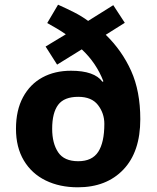

<svg xmlns="http://www.w3.org/2000/svg" viewBox="-20 -787 667 817"><path d="M227 -767Q263 -751 295.5 -734.5Q328 -718 355 -698L462 -765L511 -690L430 -639Q499 -572 538 -485.5Q577 -399 577 -280Q577 -141 505 -65.5Q433 10 311 10Q234 10 174.5 -19Q115 -48 81.5 -104Q48 -160 48 -239Q48 -318 78 -373.5Q108 -429 160.5 -457.5Q213 -486 282 -486Q382 -486 416 -439L420 -441Q390 -519 328 -577L223 -512L174 -589L260 -641Q243 -653 222 -665.5Q201 -678 181 -689ZM313 -375Q253 -375 227.5 -341Q202 -307 202 -239Q202 -177 227.5 -139Q253 -101 313 -101Q372 -101 398 -141Q424 -181 424 -260Q424 -305 397 -340Q370 -375 313 -375Z"/></svg>

Font: Noto Sans Thai Looped
Style: Bold
Weight: 700
Designer: Sasikarn Vongin, Ben Mitchell
Foundry: The Fontpad Ltd
Version: Version 1.001; ttfautohint (v1.8.4.7-5d5b)